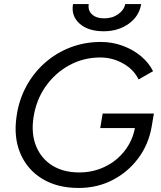

<svg xmlns="http://www.w3.org/2000/svg" viewBox="-20 -920 800 952"><path d="M370 12Q264 12 189.5 -33.5Q115 -79 81 -159Q47 -239 62 -342Q73 -422 109 -489.5Q145 -557 201 -607Q257 -657 328 -684.5Q399 -712 480 -712Q537 -712 588.5 -693Q640 -674 679 -641.5Q718 -609 739 -567L667 -526Q644 -575 591 -605Q538 -635 477 -635Q394 -635 323.5 -596.5Q253 -558 206 -491Q159 -424 146 -337Q134 -257 159 -195.5Q184 -134 239 -99.5Q294 -65 373 -65Q442 -65 500.5 -93.5Q559 -122 598 -172Q637 -222 649 -285H477L489 -357H743L732 -292Q717 -205 666.5 -136.5Q616 -68 539.5 -28Q463 12 370 12ZM494 -765Q417 -765 374.5 -803Q332 -841 342 -900H420Q415 -868 436.5 -848.5Q458 -829 496 -829Q537 -829 566 -849.5Q595 -870 601 -900H680Q670 -839 618 -802Q566 -765 494 -765Z"/></svg>

Font: Figtree
Style: Italic
Weight: 400
Italic angle: -9.5°
Foundry: Erik Kennedy
Version: Version 2.001; ttfautohint (v1.8.4.7-5d5b);gftools[0.9.27]